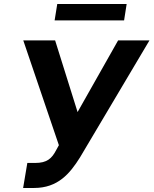

<svg xmlns="http://www.w3.org/2000/svg" viewBox="-20 -929 767 959"><path d="M95.5 9.9H149.9C269.2 9.9 328.8 -61.8 379.6 -142.8L726.6 -727.3H570L367.5 -369.3L255.3 -727.3H96.2L274.1 -203.8L261 -180C239 -137.1 214.5 -115.1 155.9 -115.1H116.5ZM252.8 -827.1H599.8L612.6 -909.1H266Z"/></svg>

Font: Magic Ui Pro
Style: Bold Italic
Weight: 700
Italic angle: -9.39999°
Designer: Stefan Endress, Andreas Faust
Version: Version 1.000;FEAKit 1.0